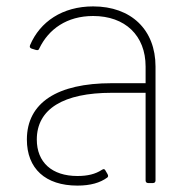

<svg xmlns="http://www.w3.org/2000/svg" viewBox="-20 -572 596 600"><path d="M271 -552C175 -552 105 -504 74 -431C72 -426 73 -422 79 -420L92 -416C99 -414 101 -416 103 -421C132 -481 189 -522 271 -522C371 -522 435 -461 435 -364V-312H329C159 -312 64 -251 64 -136C64 -45 122 8 222 8C263 8 293 -1 315 -17C318 -19 319 -23 316 -28L309 -40C306 -45 303 -44 298 -41C278 -28 254 -22 222 -22C142 -22 95 -65 95 -136C95 -232 179 -282 329 -282H435V-8C435 -3 438 0 443 0H458C463 0 466 -3 466 -8V-364C466 -479 390 -552 271 -552Z"/></svg>

Font: LINE Seed Sans TH Thin
Style: Regular
Weight: 250
Designer: Dalton Maag Ltd | Thai characters by Cadson Demak Co.,Ltd.
Foundry: Dalton Maag Ltd
Version: Version 1.003